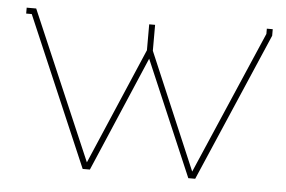

<svg xmlns="http://www.w3.org/2000/svg" viewBox="-41 -519 867 583"><g transform="rotate(5 392.5 -227.5)"><path d="M552 9H573L768 -444V-464H750V-448L562 -12L411 -367V-446H393V-367L241 -12L47 -464H18V-446H35L230 9H252L402 -342Z"/></g></svg>

Font: Rawengulk
Style: Light
Weight: 300
Version: Version 0.9